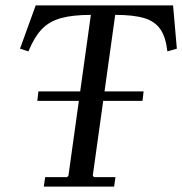

<svg xmlns="http://www.w3.org/2000/svg" viewBox="-20 -690 674 710"><path d="M620 -670 634 -510 599 -500Q593 -553 573 -582Q553 -611 513.5 -623Q474 -635 406 -635L323 -40L328 -35H407L402 0H142L147 -35H228L233 -40L316 -635Q249 -635 205.5 -623Q162 -611 134.5 -582Q107 -553 85 -500L54 -510L112 -670ZM122 -352H511L507 -317H118Z"/></svg>

Font: Brygada 1918
Style: Italic
Weight: 400
Italic angle: -8°
Designer: Mateusz Machalski | Borys Kosmynka | Przemek Hoffer
Foundry: NIEPODLEGLA 2018
Version: Version 3.006